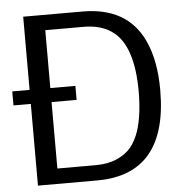

<svg xmlns="http://www.w3.org/2000/svg" viewBox="-54 -822 815 873"><g transform="rotate(-5 353.5 -385.5)"><path d="M354 -771Q556.6 -771.5 631.8 -614.3Q675.8 -522 675.8 -384.8Q675.8 0 354 0H84V-373H4.9V-437H84V-771ZM293 -373H178.7V-69.8H354Q409.7 -69.8 450.7 -87.9Q491.7 -106 515.6 -134.8Q539.1 -163.6 553.7 -206.5Q577.1 -277.3 577.6 -385.3Q577.6 -599.6 481.4 -666Q431.2 -701.2 354 -701.2H178.7V-437H293Z"/></g></svg>

Font: Dhyana
Style: Regular
Weight: 400
Foundry: Vernon Adams
Version: Version 1.002; ttfautohint (v0.8.51-6076)